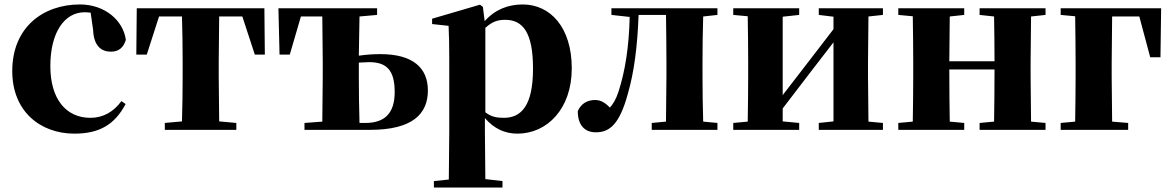

<svg xmlns="http://www.w3.org/2000/svg" viewBox="-20 -583 5266 862"><path d="M314 17C427 17 495 -24 544 -116L525 -129C491 -82 444 -54 386 -54C276 -54 206 -139 206 -286C206 -440 271 -528 360 -528C369 -528 378 -527 387 -526L398 -449C401 -375 436 -351 478 -351C512 -351 534 -368 545 -404C533 -493 449 -563 339 -563C173 -563 35 -460 35 -264C35 -82 162 17 314 17Z M796 0H1041V-31L964 -38L962 -238V-308L964 -509H1068L1124 -338H1169L1167 -546H594L592 -338H639L694 -509H797C799 -451 800 -364 800 -308V-238C800 -182 799 -96 797 -38L720 -31V0Z M1347 0H1641C1834 0 1901 -73 1901 -177C1901 -279 1833 -340 1688 -340C1658 -340 1624 -338 1591 -333L1594 -509L1673 -516V-546H1230L1235 -338H1281L1331 -509H1427L1429 -308V-238L1427 -37L1347 -31ZM1591 -302 1637 -304C1713 -304 1752 -271 1752 -170C1752 -73 1706 -31 1620 -31H1594C1592 -89 1591 -180 1591 -238Z M2303 17C2436 17 2547 -94 2547 -276C2547 -461 2450 -563 2327 -563C2261 -563 2202 -540 2156 -488L2148 -552L2135 -562L1920 -499V-475L1994 -467C1996 -419 1997 -385 1997 -320V7L1995 223L1928 230V259H2236V230L2159 221L2157 6V-53C2198 -5 2247 17 2303 17ZM2159 -458C2192 -488 2218 -494 2248 -494C2327 -494 2373 -438 2373 -275C2373 -108 2320 -54 2242 -54C2209 -54 2184 -59 2159 -79Z M2969 0H3201V-31L3137 -37C3135 -95 3134 -182 3134 -238V-308C3134 -364 3135 -451 3137 -509L3201 -516V-546H2725V-516L2807 -507C2804 -374 2787 -265 2757 -172C2746 -139 2734 -117 2718 -100C2697 -122 2677 -134 2652 -134C2618 -134 2589 -119 2574 -84C2574 -20 2606 11 2655 11C2715 11 2761 -22 2799 -163C2827 -259 2842 -377 2847 -516H2970C2971 -458 2972 -367 2972 -308V-238L2970 -37L2906 -31V0Z M3656 -516 3722 -508V-452L3589 -279L3494 -156V-508L3568 -516V-546H3272V-516L3337 -510C3338 -451 3339 -364 3339 -308V-238C3339 -182 3338 -95 3337 -37L3272 -31V0H3568V-31L3494 -38V-96L3621 -262L3722 -393V-38L3656 -31V0H3944V-31L3879 -37L3877 -238V-308L3879 -509L3944 -516V-546H3656Z M4378 -516 4443 -509C4444 -454 4445 -371 4445 -308H4242L4244 -509L4309 -516V-546H4013V-516L4078 -510C4079 -451 4080 -364 4080 -308V-238C4080 -182 4079 -95 4078 -37L4013 -31V0H4309V-31L4244 -37C4243 -95 4242 -186 4242 -271H4445C4445 -186 4444 -95 4443 -37L4378 -31V0H4674V-31L4609 -37L4607 -238V-308L4609 -509L4674 -516V-546H4378Z M4742 -516 4807 -510C4808 -451 4809 -363 4809 -299V-238C4809 -182 4808 -95 4807 -37L4742 -31V0H5045V-31L4973 -37L4971 -238V-299L4973 -509H5095L5144 -326H5190L5193 -546H4742Z"/></svg>

Font: GenKiMin2 TW H
Style: Regular
Weight: 900
Version: Version 2.100;PS 2.1;hotconv 16.6.51;makeotf.lib2.5.65220 DE